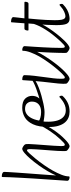

<svg xmlns="http://www.w3.org/2000/svg" viewBox="664 -1460 809 2177"><g transform="rotate(-90 1068.5 -371.5)"><path d="M147 13Q138 13 128.5 10Q119 7 113 1Q107 -5 107 -14Q107 -15 109.5 -48.5Q112 -82 115.5 -138Q119 -194 124 -263Q129 -332 133.5 -405Q138 -478 141.5 -546Q145 -614 147.5 -667Q150 -720 150 -748Q150 -752 151.5 -754Q153 -756 159 -756Q170 -756 181 -753Q192 -750 200 -744Q208 -738 208 -729Q208 -719 206 -683Q204 -647 200.5 -594.5Q197 -542 192.5 -482Q188 -422 183.5 -362.5Q179 -303 175.5 -254Q172 -205 170 -174Q168 -143 168 -141Q186 -184 216.5 -236Q247 -288 283.5 -338.5Q320 -389 356 -431Q392 -473 422.5 -498.5Q453 -524 471 -524Q475 -524 482.5 -520.5Q490 -517 498 -512Q506 -507 512 -501.5Q518 -496 520 -491Q522 -487 523.5 -476Q525 -465 524 -448Q523 -419 519.5 -370.5Q516 -322 512 -267.5Q508 -213 504.5 -165Q501 -117 501 -89Q500 -58 504 -49.5Q508 -41 518 -41Q525 -41 541.5 -56Q558 -71 577.5 -92Q597 -113 614 -133.5Q631 -154 639 -164Q641 -166 642.5 -168Q644 -170 646 -170Q649 -170 654.5 -160.5Q660 -151 660 -141Q660 -138 659.5 -135.5Q659 -133 657 -131Q645 -115 624.5 -91Q604 -67 580.5 -43Q557 -19 535 -3Q513 13 497 13Q493 13 485.5 9.5Q478 6 470 0.5Q462 -5 455.5 -10.5Q449 -16 447 -20Q445 -25 444.5 -35.5Q444 -46 444 -63Q444 -86 446 -122.5Q448 -159 451.5 -202Q455 -245 458 -287.5Q461 -330 463.5 -365.5Q466 -401 466 -422Q467 -453 463.5 -461.5Q460 -470 451 -470Q444 -470 418.5 -443Q393 -416 357.5 -372.5Q322 -329 286 -277.5Q250 -226 223 -178Q195 -128 176 -80Q157 -32 157 5Q157 9 154.5 11Q152 13 147 13Z M580 -43Q576 -39 571 -42Q566 -45 564 -53.5Q562 -62 567 -75Q572 -88 588 -104Q603 -119 625.5 -147.5Q648 -176 671 -210Q694 -244 712 -276Q730 -308 737 -330Q740 -336 744 -326Q748 -316 750.5 -302Q753 -288 750 -282Q731 -247 712.5 -215Q694 -183 673.5 -153.5Q653 -124 630 -96.5Q607 -69 580 -43Z M891 13Q854 13 822.5 0Q791 -13 767.5 -41Q744 -69 730.5 -114Q717 -159 717 -222Q717 -336 748 -402Q779 -468 828.5 -496Q878 -524 934 -524Q1008 -524 1039 -490.5Q1070 -457 1070 -413Q1070 -375 1053.5 -348Q1037 -321 1009.5 -304Q982 -287 950 -279Q918 -271 887 -271Q856 -271 827.5 -274.5Q799 -278 779 -282Q778 -277 777.5 -259Q777 -241 777 -227Q777 -170 790.5 -125.5Q804 -81 833 -55.5Q862 -30 907 -30Q938 -30 964.5 -40.5Q991 -51 1011 -65Q1031 -79 1041 -88Q1051 -97 1054 -100Q1057 -103 1060 -103Q1065 -103 1068.5 -94.5Q1072 -86 1072 -77Q1072 -73 1071 -70Q1070 -67 1065 -62Q1033 -28 990 -7.5Q947 13 891 13ZM790 -333Q794 -327 822.5 -318.5Q851 -310 885 -310Q924 -310 950.5 -322.5Q977 -335 991 -358.5Q1005 -382 1005 -416Q1005 -446 985 -469Q965 -492 921 -492Q892 -492 865.5 -475Q839 -458 819.5 -422.5Q800 -387 790 -333Z M923 -274Q915 -273 912 -282.5Q909 -292 915 -301.5Q921 -311 938 -311Q960 -311 996 -318.5Q1032 -326 1073.5 -339Q1115 -352 1154.5 -366.5Q1194 -381 1223 -396Q1252 -411 1261 -422Q1272 -423 1273 -417Q1274 -411 1268.5 -403Q1263 -395 1255.5 -387Q1248 -379 1242 -375Q1209 -354 1163.5 -336.5Q1118 -319 1071 -306Q1024 -293 984.5 -284.5Q945 -276 923 -274Z M1261 13Q1257 13 1249.5 9.5Q1242 6 1233.5 0.5Q1225 -5 1218.5 -10.5Q1212 -16 1210 -20Q1208 -25 1207.5 -35.5Q1207 -46 1207 -63Q1207 -81 1210 -114Q1213 -147 1218.5 -191Q1224 -235 1229.5 -287.5Q1235 -340 1240 -398Q1245 -456 1248 -516Q1248 -520 1250 -522Q1252 -524 1257 -524Q1268 -524 1279.5 -521Q1291 -518 1298.5 -512Q1306 -506 1305 -497Q1304 -445 1297.5 -388Q1291 -331 1283 -275.5Q1275 -220 1269.5 -171.5Q1264 -123 1264 -89Q1264 -58 1267 -49.5Q1270 -41 1280 -41Q1289 -41 1315 -66Q1341 -91 1376.5 -133Q1412 -175 1449.5 -227Q1487 -279 1518 -333Q1544 -379 1562.5 -428.5Q1581 -478 1581 -515Q1581 -520 1583 -522Q1585 -524 1591 -524Q1601 -524 1610.5 -521Q1620 -518 1627 -512Q1634 -506 1634 -497Q1634 -495 1632 -466.5Q1630 -438 1627 -393Q1624 -348 1621 -294.5Q1618 -241 1616 -187Q1614 -133 1614 -89Q1614 -58 1617 -49.5Q1620 -41 1630 -41Q1637 -41 1653.5 -56Q1670 -71 1690 -92Q1710 -113 1727 -133.5Q1744 -154 1752 -164Q1754 -166 1755.5 -168Q1757 -170 1759 -170Q1762 -170 1767.5 -160.5Q1773 -151 1773 -141Q1773 -138 1772.5 -135.5Q1772 -133 1770 -131Q1758 -115 1737.5 -91Q1717 -67 1693.5 -43Q1670 -19 1648 -3Q1626 13 1610 13Q1605 13 1597.5 9.5Q1590 6 1581.5 0.5Q1573 -5 1567 -10.5Q1561 -16 1559 -20Q1557 -25 1557 -35.5Q1557 -46 1557 -63Q1557 -85 1558 -120Q1559 -155 1560.5 -196Q1562 -237 1564.5 -278.5Q1567 -320 1569 -355Q1548 -312 1516 -261.5Q1484 -211 1448 -162.5Q1412 -114 1376 -74.5Q1340 -35 1310 -11Q1280 13 1261 13Z M1693 -43Q1690 -40 1684 -42Q1678 -44 1672 -48Q1666 -52 1663.5 -56.5Q1661 -61 1664 -64Q1747 -151 1797.5 -224Q1848 -297 1872.5 -356.5Q1897 -416 1902 -462Q1904 -476 1907 -472Q1910 -468 1912 -450.5Q1914 -433 1912 -407.5Q1910 -382 1902 -352Q1890 -312 1863 -265.5Q1836 -219 1803 -174Q1770 -129 1740 -94Q1710 -59 1693 -43Z M1944 13Q1904 13 1888 -18.5Q1872 -50 1872 -137Q1872 -187 1875 -241Q1878 -295 1881.5 -341.5Q1885 -388 1888 -418.5Q1891 -449 1891 -453H1818Q1814 -453 1812.5 -454.5Q1811 -456 1811 -461Q1811 -474 1816 -486.5Q1821 -499 1833 -499H1893Q1894 -511 1895.5 -533.5Q1897 -556 1899 -580.5Q1901 -605 1902.5 -623Q1904 -641 1904 -644Q1904 -648 1905.5 -649.5Q1907 -651 1913 -651Q1924 -651 1935.5 -648Q1947 -645 1955 -639.5Q1963 -634 1963 -625Q1963 -621 1960.5 -598.5Q1958 -576 1955 -548.5Q1952 -521 1949 -499H2129Q2133 -499 2135 -497.5Q2137 -496 2137 -491Q2137 -478 2132 -465.5Q2127 -453 2114 -453H1947Q1947 -449 1944 -420Q1941 -391 1937.5 -347.5Q1934 -304 1931 -254Q1928 -204 1928 -156Q1928 -105 1933 -79Q1938 -53 1948 -43.5Q1958 -34 1973 -34Q1991 -34 2022.5 -47.5Q2054 -61 2081 -86Q2093 -97 2096.5 -99Q2100 -101 2103 -101Q2108 -101 2110.5 -93.5Q2113 -86 2113 -77Q2113 -67 2108 -62Q2077 -31 2046.5 -15Q2016 1 1989.5 7Q1963 13 1944 13Z"/></g></svg>

Font: Briem Hand Thin
Style: Regular
Weight: 100
Designer: Gunnlaugur SE Briem, Eben Sorkin
Foundry: Sorkin Type Co.
Version: Version 1.003